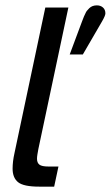

<svg xmlns="http://www.w3.org/2000/svg" viewBox="-20 -696 413 716"><path d="M126 0Q68 0 47.5 -16.5Q27 -33 27 -67Q27 -94 34 -125L149 -668H235L123 -140Q121 -129 119.5 -120Q118 -111 118 -104Q118 -89 127 -82Q136 -75 161 -75H198L182 0ZM240 -493Q242 -498 249.5 -518.5Q257 -539 267 -565.5Q277 -592 285.5 -615Q294 -638 299 -647Q302 -655 313 -665.5Q324 -676 341 -676Q355 -676 364 -668Q373 -660 373 -646Q373 -638 361 -617L289 -493Z"/></svg>

Font: Atkinson Hyperlegible
Style: Italic
Weight: 400
Italic angle: -12°
Designer: Elliott Scott, Megan Eiswerth, Linus Boman, Theodore Petrosky
Foundry: Braille Institute
Version: Version 1.006; ttfautohint (v1.8.3)